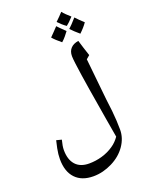

<svg xmlns="http://www.w3.org/2000/svg" viewBox="-207 -1001 1015 1353"><g transform="rotate(-20 300.5 -324.5)"><path d="M250 259Q163 259 115.5 208.5Q68 158 68 65Q68 46 70 27.5Q72 9 76.5 -14.5Q81 -38 89 -70L128 -60Q116 -15 116 14Q116 86 151 125Q186 164 252 164Q302 164 350 150Q398 136 437 109Q455 97 469.5 82Q484 67 495 51L470 -95Q462 -144 452 -203.5Q442 -263 432 -324Q422 -385 414 -439Q406 -493 401 -532.5Q396 -572 396 -588Q396 -625 417 -647Q438 -669 475 -674Q483 -648 493 -615Q503 -582 513 -554L487 -532L519 -220Q526 -171 530 -129.5Q534 -88 536 -53.5Q538 -19 538 14Q538 77 499 133.5Q460 190 392 224Q358 241 322.5 250Q287 259 250 259ZM365 -704Q345 -720 329.5 -734.5Q314 -749 303 -762Q316 -775 331.5 -791Q347 -807 364 -825Q370 -818 384.5 -803.5Q399 -789 421 -768Q410 -753 396.5 -736.5Q383 -720 365 -704ZM506 -717Q488 -732 472.5 -746.5Q457 -761 444 -775Q455 -785 470.5 -801Q486 -817 505 -839Q516 -827 530.5 -812.5Q545 -798 563 -782Q552 -766 538 -750Q524 -734 506 -717ZM435 -801Q419 -812 404.5 -825Q390 -838 377 -852Q394 -869 408 -882.5Q422 -896 432 -908Q442 -895 456 -881.5Q470 -868 488 -852Q472 -834 458 -821Q444 -808 435 -801Z"/></g></svg>

Font: Noto Naskh Arabic Medium
Style: Regular
Weight: 500
Designer: Monotype Design Team, David Williams, Mohamad Dakak and Nizar Qandah
Foundry: Monotype Imaging Inc.
Version: Version 2.016